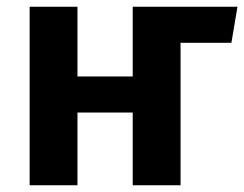

<svg xmlns="http://www.w3.org/2000/svg" viewBox="-20 -550 725 570"><path d="M685 -530 667 -423H517L516 -424V0H374V-216H210V0H68V-530H210V-323H374V-530Z"/></svg>

Font: Fira Sans SemiBold
Style: Regular
Weight: 600
Designer: bBox Type GmbH & Carrois Corporate GbR & Edenspiekermann AG
Foundry: bBox Type GmbH & Carrois Corporate GbR & Edenspiekermann AG
Version: Version 4.301;PS 004.301;hotconv 1.0.88;makeotf.lib2.5.64775